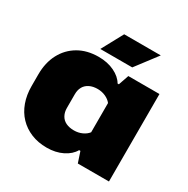

<svg xmlns="http://www.w3.org/2000/svg" viewBox="-166 -877 1015 1036"><g transform="rotate(30 341.0 -359.5)"><path d="M259 10Q205 10 161.5 -8Q118 -26 87 -58.5Q56 -91 39.5 -136.5Q23 -182 23 -237V-310Q23 -383 52 -438Q81 -493 134 -524Q187 -555 259 -555Q314 -555 356.5 -534.5Q399 -514 418 -481H426L448 -545H642V0H448L426 -66H418Q399 -32 356.5 -11Q314 10 259 10ZM340 -144Q367 -144 390 -154.5Q413 -165 426 -182V-364Q413 -381 390 -391.5Q367 -402 340 -402Q311 -402 290 -391.5Q269 -381 258 -362Q247 -343 247 -315V-230Q247 -204 258 -184Q269 -164 290 -154Q311 -144 340 -144ZM244 -596 316 -729H544L443 -596Z"/></g></svg>

Font: Hubot Sans Condensed ExtraLight Black
Style: Regular
Weight: 900
Version: Version 2.000